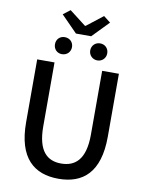

<svg xmlns="http://www.w3.org/2000/svg" viewBox="-114 -1173 961 1266"><g transform="rotate(10 366.5 -540.5)"><path d="M367 14C530 14 640 -76 640 -316V-737H528V-309C528 -142 460 -88 367 -88C275 -88 209 -142 209 -309V-737H93V-316C93 -76 204 14 367 14ZM315 -949H417L524 -1059L478 -1095L369 -1010H364L254 -1095L207 -1059ZM247 -799C281 -799 305 -824 305 -856C305 -889 281 -913 247 -913C214 -913 191 -889 191 -856C191 -824 214 -799 247 -799ZM484 -799C517 -799 541 -824 541 -856C541 -889 517 -913 484 -913C452 -913 427 -889 427 -856C427 -824 452 -799 484 -799Z"/></g></svg>

Font: Noto Sans CJK SC Medium
Style: Regular
Weight: 500
Designer: Ryoko NISHIZUKA 西塚涼子 (kana, bopomofo & ideographs); Paul D. Hunt (Latin, Greek & Cyrillic); Sandoll Communications 산돌커뮤니
Foundry: Adobe
Version: Version 2.004;hotconv 1.0.118;makeotfexe 2.5.65603